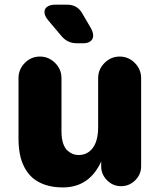

<svg xmlns="http://www.w3.org/2000/svg" viewBox="-20 -798 696 831"><path d="M373 -676.8Q383.3 -658.2 383.3 -644Q383.3 -628.9 372.1 -619.9Q360.8 -610.8 340.8 -610.8H312Q271.5 -610.8 245.1 -643.1L188 -710.9Q172.4 -729.5 172.4 -746.1Q172.4 -760.7 185.1 -769.3Q197.8 -777.8 220.2 -777.8H270Q314.9 -777.8 335.9 -740.2ZM60.1 -199.2V-460Q60.1 -498 87.4 -525.6Q114.7 -553.2 152.8 -553.2Q190.9 -553.2 218.5 -525.6Q246.1 -498 246.1 -460V-228Q246.1 -198.2 253.4 -177Q260.7 -155.8 272.5 -145.8Q284.2 -135.7 295.9 -131.3Q307.6 -127 319.8 -127Q358.9 -127 381.8 -158Q404.8 -189 404.8 -248V-460Q404.8 -498 432.4 -525.6Q460 -553.2 498 -553.2Q536.1 -553.2 563.5 -525.6Q590.8 -498 590.8 -460V-78.1Q590.8 -43 565.2 -17.6Q539.6 7.8 503.9 7.8Q468.8 7.8 443.4 -17.6Q418 -43 418 -78.1V-99.1Q366.7 13.2 252 13.2Q209.5 13.2 176.5 2.2Q143.6 -8.8 121.8 -27.6Q100.1 -46.4 85.9 -73.5Q71.8 -100.6 65.9 -131.6Q60.1 -162.6 60.1 -199.2Z"/></svg>

Font: Jellee Roman
Style: Bold
Weight: 700
Designer: Alfredo Marco Pradil
Foundry: Alfredo Marco Pradil and JAM Design
Version: Version 1.000